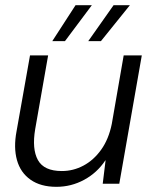

<svg xmlns="http://www.w3.org/2000/svg" viewBox="-20 -710 588 742"><path d="M198 12Q137 12 98 -15.5Q59 -43 45.5 -91.5Q32 -140 44 -203L96 -496H166L116 -211Q103 -134 126.5 -91.5Q150 -49 219 -49Q263 -49 302.5 -70Q342 -91 371 -131.5Q400 -172 412 -231L458 -496H528L441 0H377L388 -90H387Q355 -42 305 -15Q255 12 198 12ZM321 -551 419 -690H482L370 -551ZM182 -551 272 -690H335L231 -551Z"/></svg>

Font: DM Sans 28pt Light
Style: Italic
Weight: 300
Italic angle: -10°
Version: Version 4.004;gftools[0.9.30]